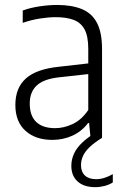

<svg xmlns="http://www.w3.org/2000/svg" viewBox="-20 -570 510 794"><path d="M196 8.5Q127 8.5 85.2 -29.2Q43.5 -67 43.5 -136Q43.5 -206.5 87 -245.5Q130.5 -284.5 224 -294L364.5 -310L371 -266.5L226.5 -250.5Q162 -244 132.5 -217Q103 -190 103 -142Q103 -91 130 -65.5Q157 -40 208 -40Q243.5 -40 280 -56.8Q316.5 -73.5 345 -115V-368.5Q345 -420 329.8 -448.2Q314.5 -476.5 284.5 -487.8Q254.5 -499 210.5 -499Q181.5 -499 145.8 -493.5Q110 -488 74 -475.5V-526.5Q105 -538 143.8 -543.8Q182.5 -549.5 216.5 -549.5Q276.5 -549.5 318.2 -532.5Q360 -515.5 381 -475.5Q402 -435.5 402 -366.5V0L354.5 1L348.5 -61H344Q318.5 -27 280 -9.2Q241.5 8.5 196 8.5ZM374 204Q327 204 301 180.5Q275 157 275 116Q275 89.5 286 65.5Q297 41.5 320.8 19Q344.5 -3.5 382.5 -26L402 0Q370.5 19.5 351.5 37.5Q332.5 55.5 323.8 74Q315 92.5 315 113Q315 140.5 331.2 155.8Q347.5 171 377 171Q394.5 171 412 165.5Q429.5 160 446.5 150V184.5Q431.5 194 412.5 199Q393.5 204 374 204Z"/></svg>

Font: Encode Sans SemiCondensed Light
Style: Regular
Weight: 300
Width: 4
Designer: Multiple Designers
Foundry: Impallari Type
Version: Version 3.002